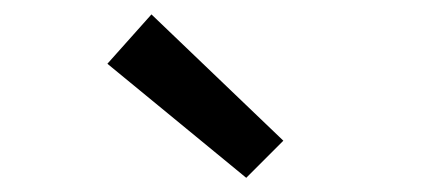

<svg xmlns="http://www.w3.org/2000/svg" viewBox="-20 -838 602 268"><path d="M323.7 -589.8 129.9 -749 191.4 -817.9 375.5 -641.6Z"/></svg>

Font: Akatab SemiBold
Style: Regular
Weight: 600
Designer: SIL Global
Foundry: SIL Global
Version: Version 4.100